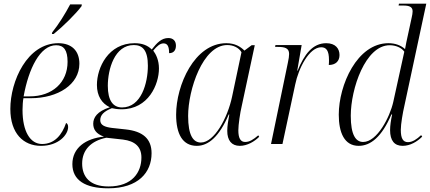

<svg xmlns="http://www.w3.org/2000/svg" viewBox="-20 -780 2329 1040"><path d="M263 -605 261 -596H271C322 -637 393 -707 422 -747L423 -756H360C333 -705 297 -647 263 -605ZM202 10C297 10 349 -50 349 -92C349 -105 344 -111 338 -114C316 -50 276 0 208 0C143 0 102 -69 102 -184C102 -205 104 -236 107 -248H146C295 -248 410 -323 410 -435C410 -505 368 -546 296 -546C127 -546 36 -340 36 -190C36 -57 107 10 202 10ZM141 -258H108C135 -408 197 -535 284 -535C326 -535 346 -508 346 -445C346 -333 263 -258 141 -258Z M566 240C729 240 801 154 801 50C801 -29 753 -69 661 -79L587 -87C547 -92 523 -102 523 -129C523 -157 543 -177 586 -194C597 -191 619 -188 638 -188C785 -188 841 -324 841 -409C841 -454 825 -486 810 -506C831 -531 847 -545 866 -545C888 -545 896 -527 896 -492C924 -492 933 -512 933 -533C933 -557 919 -574 892 -574C855 -574 830 -548 802 -512C779 -535 749 -546 709 -546C567 -546 505 -414 505 -320C505 -260 532 -219 575 -199C506 -177 485 -143 485 -110C485 -81 499 -55 543 -40C444 -30 372 21 372 109C372 196 442 240 566 240ZM641 -198C592 -198 564 -236 564 -315C564 -404 600 -536 705 -536C752 -536 781 -508 781 -424C781 -330 745 -198 641 -198ZM568 230C465 230 425 176 425 106C425 32 473 -17 556 -34L646 -24C711 -16 746 15 746 73C746 152 698 230 568 230Z M1046 10C1109 10 1168 -40 1219 -160H1222C1216 -128 1211 -97 1211 -71C1211 -20 1234 10 1279 10C1320 10 1359 -14 1384 -39L1379 -47C1352 -24 1332 -11 1308 -11C1282 -11 1271 -33 1271 -74C1271 -105 1281 -171 1289 -204L1360 -535H1343L1304 -506C1282 -528 1252 -546 1206 -546C1033 -546 934 -318 934 -159C934 -54 969 10 1046 10ZM1068 -8C1027 -8 999 -46 999 -152C999 -293 1078 -536 1211 -536C1242 -536 1273 -523 1288 -497L1237 -256C1213 -142 1141 -8 1068 -8Z M1539 -439 1448 0H1510L1579 -322C1597 -411 1655 -524 1720 -524C1748 -524 1762 -505 1762 -455C1762 -447 1762 -438 1761 -428C1797 -428 1819 -448 1819 -482C1819 -516 1798 -546 1747 -546C1673 -546 1628 -485 1592 -397H1590L1614 -536H1472L1470 -526H1484C1522 -526 1546 -520 1546 -488C1546 -478 1544 -460 1539 -439Z M1923 10C1987 10 2048 -38 2100 -160H2104C2097 -127 2093 -99 2093 -75C2093 -19 2116 10 2161 10C2202 10 2240 -13 2267 -40L2261 -48C2238 -26 2214 -10 2190 -10C2163 -10 2151 -30 2151 -77C2151 -108 2162 -171 2170 -205L2289 -760H2141L2139 -750H2165C2198 -750 2215 -742 2215 -719C2215 -709 2213 -698 2210 -685L2189 -588C2184 -565 2178 -539 2174 -514C2152 -534 2122 -546 2084 -546C1914 -546 1815 -319 1815 -159C1815 -62 1845 10 1923 10ZM1947 -11C1907 -11 1880 -49 1880 -153C1880 -299 1959 -535 2091 -535C2123 -535 2155 -522 2170 -500L2110 -227C2092 -147 2023 -11 1947 -11Z"/></svg>

Font: Noto Serif Display SemiCondensed Light
Style: Italic
Weight: 300
Width: 4
Italic angle: -12°
Designer: Monotype Design Team
Foundry: Monotype Imaging Inc.
Version: Version 2.009